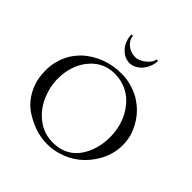

<svg xmlns="http://www.w3.org/2000/svg" viewBox="-243 -1145 1351 1351"><g transform="rotate(45 432.0 -470.0)"><path d="M427 13C464 13 500 8 533 -2C636 -30 712 -97 761 -180C789 -227 811 -288 811 -358C811 -391 806 -422 798 -452C766 -547 710 -615 630 -662C581 -688 521 -709 450 -709C326 -709 234 -665 166 -606C123 -565 84 -512 68 -446C58 -416 54 -383 54 -349C54 -298 61 -253 76 -216C103 -145 148 -89 208 -54C267 -18 340 13 427 13ZM156 -367C156 -454 182 -527 223 -579C264 -631 322 -675 415 -675C513 -675 586 -629 630 -570C676 -515 708 -431 708 -335C708 -295 703 -256 692 -218C660 -112 589 -23 450 -23C384 -23 330 -45 292 -76C249 -107 213 -155 191 -205C171 -250 156 -306 156 -367ZM435 -800C452 -800 469 -804 486 -814C517 -829 544 -863 556 -898C564 -917 567 -935 567 -953H551C551 -927 527 -904 511 -891C493 -876 463 -858 435 -858C388 -858 348 -883 330 -914C322 -925 318 -938 318 -953H303C303 -909 320 -872 341 -847C362 -823 393 -800 435 -800Z"/></g></svg>

Font: fbb
Style: Regular
Weight: 400
Designer: David J. Perry, Michael Sharpe
Version: Version 1.045